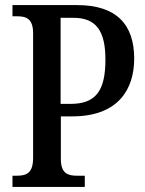

<svg xmlns="http://www.w3.org/2000/svg" viewBox="-20 -734 571 754"><path d="M29 0H313V-44H282C248 -44 219 -52 219 -109V-277H264C443 -277 507 -382 507 -504C507 -638 437 -714 283 -714H29V-670H48C82 -670 110 -661 110 -604V-114C110 -53 83 -44 46 -44H29ZM256 -326H218V-664H269C358 -664 394 -612 394 -500C394 -374 354 -326 256 -326Z"/></svg>

Font: Noto Serif Devanagari Condensed Medium
Style: Regular
Weight: 500
Width: 3
Designer: Universal Thirst, Indian Type Foundry and the Monotype Design Team
Foundry: Monotype Imaging Inc.
Version: Version 2.004